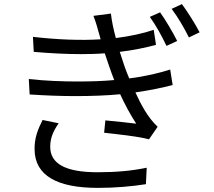

<svg xmlns="http://www.w3.org/2000/svg" viewBox="-20 -861 1040 933"><path d="M864 -841 814 -818C845 -777 874 -727 898 -679L950 -704C927 -748 888 -809 864 -841ZM758 -801 708 -779C738 -737 766 -687 789 -638L841 -662C819 -706 782 -768 758 -801ZM462 -695C463 -693 463 -691 464 -689L467 -676C468 -674 469 -672 469 -670C374 -664 260 -668 140 -682L144 -609C224 -602 302 -598 374 -598C415 -598 454 -599 489 -602C504 -558 518 -515 535 -472C483 -467 423 -465 358 -465C283 -465 201 -468 120 -477L124 -402C198 -397 274 -394 346 -394C426 -394 501 -397 564 -403C586 -355 612 -306 642 -260C610 -264 546 -271 492 -276L486 -216C555 -208 648 -199 704 -184L746 -245C698 -290 665 -353 638 -412C708 -422 771 -435 819 -448L807 -523C760 -508 690 -490 608 -480C599 -500 592 -520 585 -539C578 -560 570 -584 562 -609C629 -617 690 -630 738 -643L727 -716C677 -699 613 -685 543 -676C532 -717 523 -757 519 -795L434 -784C445 -756 454 -725 462 -695ZM265 -262 187 -278C165 -234 147 -192 148 -135C149 -7 259 52 455 52C541 52 619 45 689 34L693 -46C620 -31 547 -24 454 -24C297 -24 224 -66 224 -148C224 -193 241 -227 265 -262Z"/></svg>

Font: DAIFUKU Sans JP
Style: Regular
Weight: 400
Designer: Original font ‘Source Han Sans JP’ : Ryoko NISHIZUKA  (kana, bopomofo & ideographs); Paul D. Hunt (Latin, Greek & Cyrill
Foundry: Daifuku
Version: Version 1.001